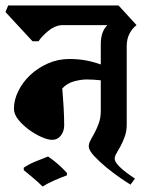

<svg xmlns="http://www.w3.org/2000/svg" viewBox="-38 -659 548 703"><path d="M462 -567Q447 -556 436.5 -536.5Q426 -517 426 -490V-203Q426 -179 419 -159.5Q412 -140 404 -125Q396 -110 389 -98.5Q382 -87 382 -78Q382 -70 390 -59.5Q398 -49 410 -39Q422 -29 434.5 -20Q447 -11 456 -5L440 17Q428 10 402.5 -7.5Q377 -25 351.5 -46Q326 -67 306.5 -88Q287 -109 287 -123Q287 -134 294 -146.5Q301 -159 309 -174Q317 -189 324 -208.5Q331 -228 331 -252V-365Q304 -368 279 -368Q258 -368 232.5 -361Q207 -354 190 -335Q191 -320 192.5 -301.5Q194 -283 195 -265Q196 -247 196.5 -230Q197 -213 197 -200Q197 -179 185 -163Q173 -147 153 -147Q137 -147 113.5 -157.5Q90 -168 67.5 -184.5Q45 -201 29 -221Q13 -241 13 -261Q13 -293 29 -325.5Q45 -358 72.5 -384Q100 -410 137 -426.5Q174 -443 216 -443Q248 -443 275.5 -438Q303 -433 331 -423V-497Q331 -543 355 -567H187Q162 -565 139 -546Q116 -527 103 -508H81L-18 -615L-8 -639H396ZM49 -45Q66 -57 91.5 -67.5Q117 -78 138 -86Q175 -61 207 -26V-17Q187 -10 161 1.5Q135 13 118 24Q101 7 84 -7Q67 -21 49 -36Z"/></svg>

Font: Jaini Purva
Style: Regular
Weight: 400
Designer: Girish Dalvi, Maithili Shingre
Foundry: Ek Type
Version: Version 1.001;PS 1.000;hotconv 16.6.51;makeotf.lib2.5.65220